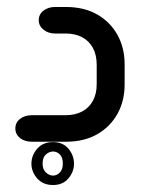

<svg xmlns="http://www.w3.org/2000/svg" viewBox="-20 -406 427 550"><path d="M169 0H71Q51 0 37.5 -10.5Q24 -21 24 -38Q24 -55 37.5 -65.5Q51 -76 71 -76H168Q195 -76 215 -86.5Q235 -97 246 -117Q257 -137 257 -165V-220Q257 -249 246 -269Q235 -289 215 -299.5Q195 -310 168 -310H138Q118 -310 104.5 -321Q91 -332 91 -348Q91 -365 104.5 -375.5Q118 -386 138 -386H169Q221 -386 258.5 -364.5Q296 -343 316.5 -306Q337 -269 337 -222V-164Q337 -117 316.5 -80Q296 -43 258.5 -21.5Q221 0 169 0ZM132 124Q103 124 86.5 105Q70 86 70 63Q70 39 86.5 20Q103 1 132 1Q160 1 176 20Q192 39 192 63Q192 86 176 105Q160 124 132 124ZM132 97Q143 97 151.5 88Q160 79 160 63Q160 45 151.5 36.5Q143 28 132 28Q121 28 111.5 36.5Q102 45 102 63Q102 79 111.5 88Q121 97 132 97Z"/></svg>

Font: Beiruti Medium
Style: Regular
Weight: 500
Designer: Arlette Boutros
Foundry: Boutros
Version: Version 1.41